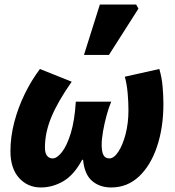

<svg xmlns="http://www.w3.org/2000/svg" viewBox="-20 -814 771 846"><path d="M160 12Q102 12 64 -30Q26 -72 26 -148Q26 -211 43 -276Q60 -341 89.5 -401Q119 -461 156 -510L296 -454Q235 -367 206.5 -298.5Q178 -230 178 -164Q178 -140 187 -128Q196 -116 212 -116Q231 -116 253 -144Q275 -172 292 -227.5Q309 -283 314 -366H470Q459 -340 449.5 -305Q440 -270 434 -235.5Q428 -201 428 -176Q428 -145 436 -130.5Q444 -116 462 -116Q482 -116 501.5 -145.5Q521 -175 533.5 -223.5Q546 -272 546 -328Q546 -364 542.5 -403.5Q539 -443 530 -476L682 -510Q693 -473 696.5 -432Q700 -391 700 -356Q700 -252 672 -168.5Q644 -85 592.5 -36.5Q541 12 470 12Q419 12 385.5 -17Q352 -46 346 -110H342Q306 -43 259 -15.5Q212 12 160 12ZM350 -572 420 -794H580L590 -776L460 -572Z"/></svg>

Font: Source Sans 3 Black
Style: Italic
Weight: 900
Italic angle: -11°
Designer: Paul D. Hunt
Foundry: Adobe
Version: Version 3.052;hotconv 1.1.0;makeotfexe 2.6.0